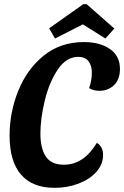

<svg xmlns="http://www.w3.org/2000/svg" viewBox="-20 -882 596 922"><path d="M556 -551Q556 -501 528 -473.5Q500 -446 457 -446Q443 -446 429.5 -449.5Q416 -453 408 -459Q421 -495 421 -534Q421 -567 405 -588Q389 -609 356 -609Q298 -609 257 -547.5Q216 -486 195 -399Q174 -312 174 -241Q174 -170 200 -130.5Q226 -91 287 -91Q382 -91 445 -196Q475 -178 475 -138Q475 -93 443 -57Q411 -21 357.5 -0.5Q304 20 242 20Q136 20 81 -43.5Q26 -107 26 -231Q26 -342 67.5 -445.5Q109 -549 189.5 -614.5Q270 -680 383 -680Q459 -680 507.5 -647Q556 -614 556 -551ZM244 -697 216 -746 380 -862H396L529 -745L486 -697L378 -765Z"/></svg>

Font: Sansita Medium Italic
Style: Regular
Weight: 500
Italic angle: -11°
Designer: Pablo Cosgaya
Foundry: Omnibus-Type
Version: Version 1.006